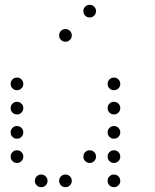

<svg xmlns="http://www.w3.org/2000/svg" viewBox="-20 -796 640 792"><path d="M349 -776Q339 -776 331.5 -768.5Q324 -761 324 -751V-749Q324 -739 331.5 -731.5Q339 -724 349 -724H351Q361 -724 368.5 -731.5Q376 -739 376 -749V-751Q376 -761 368.5 -768.5Q361 -776 351 -776ZM249 -676Q239 -676 231.5 -668.5Q224 -661 224 -651V-649Q224 -639 231.5 -631.5Q239 -624 249 -624H251Q261 -624 268.5 -631.5Q276 -639 276 -649V-651Q276 -661 268.5 -668.5Q261 -676 251 -676ZM49 -476Q39 -476 31.5 -468.5Q24 -461 24 -451V-449Q24 -439 31.5 -431.5Q39 -424 49 -424H51Q61 -424 68.5 -431.5Q76 -439 76 -449V-451Q76 -461 68.5 -468.5Q61 -476 51 -476ZM449 -476Q439 -476 431.5 -468.5Q424 -461 424 -451V-449Q424 -439 431.5 -431.5Q439 -424 449 -424H451Q461 -424 468.5 -431.5Q476 -439 476 -449V-451Q476 -461 468.5 -468.5Q461 -476 451 -476ZM49 -376Q39 -376 31.5 -368.5Q24 -361 24 -351V-349Q24 -339 31.5 -331.5Q39 -324 49 -324H51Q61 -324 68.5 -331.5Q76 -339 76 -349V-351Q76 -361 68.5 -368.5Q61 -376 51 -376ZM449 -376Q439 -376 431.5 -368.5Q424 -361 424 -351V-349Q424 -339 431.5 -331.5Q439 -324 449 -324H451Q461 -324 468.5 -331.5Q476 -339 476 -349V-351Q476 -361 468.5 -368.5Q461 -376 451 -376ZM49 -276Q39 -276 31.5 -268.5Q24 -261 24 -251V-249Q24 -239 31.5 -231.5Q39 -224 49 -224H51Q61 -224 68.5 -231.5Q76 -239 76 -249V-251Q76 -261 68.5 -268.5Q61 -276 51 -276ZM449 -276Q439 -276 431.5 -268.5Q424 -261 424 -251V-249Q424 -239 431.5 -231.5Q439 -224 449 -224H451Q461 -224 468.5 -231.5Q476 -239 476 -249V-251Q476 -261 468.5 -268.5Q461 -276 451 -276ZM49 -176Q39 -176 31.5 -168.5Q24 -161 24 -151V-149Q24 -139 31.5 -131.5Q39 -124 49 -124H51Q61 -124 68.5 -131.5Q76 -139 76 -149V-151Q76 -161 68.5 -168.5Q61 -176 51 -176ZM349 -176Q339 -176 331.5 -168.5Q324 -161 324 -151V-149Q324 -139 331.5 -131.5Q339 -124 349 -124H351Q361 -124 368.5 -131.5Q376 -139 376 -149V-151Q376 -161 368.5 -168.5Q361 -176 351 -176ZM449 -176Q439 -176 431.5 -168.5Q424 -161 424 -151V-149Q424 -139 431.5 -131.5Q439 -124 449 -124H451Q461 -124 468.5 -131.5Q476 -139 476 -149V-151Q476 -161 468.5 -168.5Q461 -176 451 -176ZM149 -76Q139 -76 131.5 -68.5Q124 -61 124 -51V-49Q124 -39 131.5 -31.5Q139 -24 149 -24H151Q161 -24 168.5 -31.5Q176 -39 176 -49V-51Q176 -61 168.5 -68.5Q161 -76 151 -76ZM249 -76Q239 -76 231.5 -68.5Q224 -61 224 -51V-49Q224 -39 231.5 -31.5Q239 -24 249 -24H251Q261 -24 268.5 -31.5Q276 -39 276 -49V-51Q276 -61 268.5 -68.5Q261 -76 251 -76ZM449 -76Q439 -76 431.5 -68.5Q424 -61 424 -51V-49Q424 -39 431.5 -31.5Q439 -24 449 -24H451Q461 -24 468.5 -31.5Q476 -39 476 -49V-51Q476 -61 468.5 -68.5Q461 -76 451 -76Z"/></svg>

Font: Doto Rounded
Style: Regular
Weight: 400
Monospace: yes
Version: Version 1.000